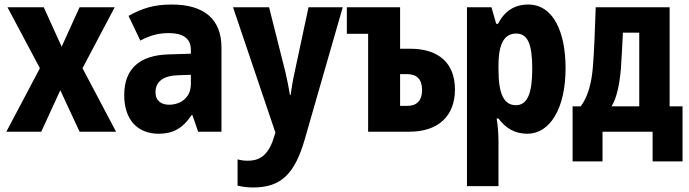

<svg xmlns="http://www.w3.org/2000/svg" viewBox="-20 -581 3040 847"><path d="M8 0H162L246 -183L331 0H492L344 -280L486 -549H331L252 -375L173 -549H13L156 -280Z M680 9C741 9 785 -13 825 -73H829L854 0H957V-371C957 -496 881 -561 738 -561C659 -561 609 -545 547 -511L599 -402C644 -426 681 -435 725 -435C785 -435 822 -413 822 -361V-344L722 -341C598 -337 528 -280 528 -161C528 -56 584 9 680 9ZM726 -119C693 -119 666 -135 666 -174C666 -222 702 -247 764 -249L822 -251V-210C822 -149 775 -119 726 -119Z M1097 246C1219 246 1280 187 1324 35L1492 -549H1341L1279 -259C1271 -223 1266 -190 1262 -162H1259C1254 -193 1248 -224 1240 -259L1167 -549H1008L1195 4L1187 29C1160 114 1116 128 1072 128C1057 128 1042 126 1028 122V238C1050 243 1071 246 1097 246Z M1604 0H1786C1912 0 1987 -68 1987 -186C1987 -302 1916 -366 1790 -366H1745V-549H1510V-432H1604ZM1745 -114V-254H1776C1818 -254 1842 -232 1842 -184C1842 -138 1819 -114 1778 -114Z M2040 240H2179V41C2179 1 2175 -33 2171 -58H2179C2211 -15 2252 9 2306 9C2405 9 2475 -100 2475 -281C2475 -432 2425 -561 2310 -561C2249 -561 2205 -531 2177 -476H2169L2148 -549H2040ZM2256 -117C2204 -117 2179 -164 2179 -275V-292C2179 -392 2207 -433 2257 -433C2308 -433 2328 -387 2328 -278C2328 -172 2308 -117 2256 -117Z M2506 131H2638V0H2859V131H2991V-112H2934V-549H2608C2604 -431 2601 -356 2596 -292C2590 -215 2575 -157 2542 -112H2506ZM2719 -277C2722 -325 2725 -374 2728 -437H2800V-112H2678C2701 -150 2713 -208 2719 -277Z"/></svg>

Font: Noto Sans Mono ExtraCondensed ExtraBold
Style: Regular
Weight: 800
Width: 2
Designer: Monotype Design Team
Foundry: Monotype Imaging Inc.
Version: Version 2.014